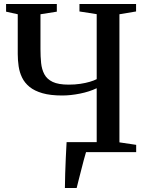

<svg xmlns="http://www.w3.org/2000/svg" viewBox="-20 -763 736 963"><path d="M305.5 180Q306 145.5 307 107.2Q308 69 310 29Q312 -11 314 -50H465V-320.5Q428.5 -303 381.2 -293.5Q334 -284 292 -284Q233 -284 193 -295.5Q153 -307 128.2 -327.2Q103.5 -347.5 90.8 -373.8Q78 -400 73.5 -430.5Q69 -461 69 -492V-691.5L10.5 -704.5V-743H265V-704.5L183 -691.5V-517Q183 -479.5 186.2 -447.2Q189.5 -415 202.5 -390.5Q215.5 -366 244.2 -352.2Q273 -338.5 324.5 -338.5Q355.5 -338.5 382.5 -342.5Q409.5 -346.5 430.5 -352.8Q451.5 -359 465 -366V-692L378.5 -705.5V-743H662.5V-705.5L579 -691.5V-49L663 -36.5V0H411.5Q406.5 15.5 400.2 39.8Q394 64 387 91Q380 118 374 141.8Q368 165.5 364.5 180Z"/></svg>

Font: Merriweather 72pt Medium
Style: Regular
Weight: 500
Version: Version 2.100